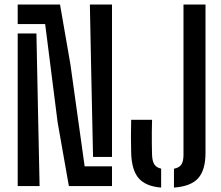

<svg xmlns="http://www.w3.org/2000/svg" viewBox="-20 -820 974 846"><path d="M283.5 0 234 -280.5 179 -714H58V-800H244.5L290 -538L353 -87H473.5V0ZM58 0V-672.5H140.5L148 -305L154.5 0ZM390 -128.5 382 -501.5 376 -800H473.5V-128.5ZM690 6.5Q621.5 1 590.8 -35Q560 -71 558 -146.5Q557 -184 557 -219Q557 -254 558 -292H650Q649.5 -267 649 -240.8Q648.5 -214.5 649 -188.2Q649.5 -162 650 -137Q651 -110 660 -95.8Q669 -81.5 690 -77ZM746.5 6.5V-76.5Q770 -81 779.2 -95.2Q788.5 -109.5 788.5 -137V-800H885.5V-146.5Q885.5 -70.5 853 -34.5Q820.5 1.5 746.5 6.5Z"/></svg>

Font: Big Shoulders Stencil Text Thin SemiBold
Style: Regular
Weight: 600
Version: Version 2.001